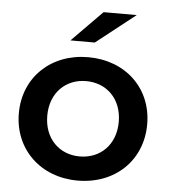

<svg xmlns="http://www.w3.org/2000/svg" viewBox="-53 -792 751 848"><g transform="rotate(5 322.5 -368.5)"><path d="M372 -744 237 -607H345L519 -744ZM322 7C488 7 607 -107 607 -267C607 -427 488 -540 322 -540C158 -540 38 -427 38 -267C38 -107 158 7 322 7ZM322 -100C232 -100 164 -165 164 -267C164 -369 232 -434 322 -434C413 -434 481 -369 481 -267C481 -165 413 -100 322 -100Z"/></g></svg>

Font: Talent
Style: Bold
Weight: 600
Designer: Mike Powis
Version: Version 1.001;hotconv 1.0.109;makeotfexe 2.5.65596